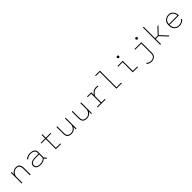

<svg xmlns="http://www.w3.org/2000/svg" viewBox="765 -3444 6281 6281"><g transform="rotate(-45 3905.0 -304.0)"><path d="M161 0V-500H195V-392Q224 -443.5 276.2 -477.8Q328.5 -512 400 -512Q490.5 -512 533.8 -456.8Q577 -401.5 577 -291.5V0H540.5V-287Q540.5 -381.5 506 -430.2Q471.5 -479 395 -479Q346.5 -479 303 -453.5Q259.5 -428 230.2 -384.5Q201 -341 195 -287.5V0Z M1309.5 9.5 1251 -67Q1235.5 -50 1207.5 -32Q1179.5 -14 1136.2 -1.5Q1093 11 1032 11Q942.5 11 887 -26.5Q831.5 -64 831.5 -146Q831.5 -200 865.2 -233.2Q899 -266.5 954.2 -281.5Q1009.5 -296.5 1073 -296.5H1239V-347Q1239 -397.5 1211.8 -426.2Q1184.5 -455 1141.5 -467.2Q1098.5 -479.5 1050.5 -479.5Q986 -479.5 938.8 -455.5Q891.5 -431.5 871 -407.5L845 -433.5Q870 -462.5 926 -487.2Q982 -512 1059.5 -512Q1112 -512 1161 -496.2Q1210 -480.5 1242 -446Q1274 -411.5 1274 -355V-94L1341 -11.5ZM1040.5 -21Q1118 -21 1169.2 -47.8Q1220.5 -74.5 1239 -105.5V-264.5H1078Q1022 -264.5 974 -254Q926 -243.5 896.5 -217.8Q867 -192 867 -146Q867 -97 890.8 -69.8Q914.5 -42.5 954 -31.8Q993.5 -21 1040.5 -21Z M1779 -32H1983V0H1745V-468H1545.5V-500H1745V-660H1779V-500H2001V-468H1779Z M2461.5 10Q2410 10 2367 -6.8Q2324 -23.5 2298.2 -65Q2272.5 -106.5 2272.5 -182V-501H2307V-193.5Q2307 -108 2342.8 -65.5Q2378.5 -23 2470.5 -23Q2529 -23 2570.2 -50.5Q2611.5 -78 2635.5 -118.2Q2659.5 -158.5 2667.5 -195.5V-501H2702V0H2667.5V-105.5Q2639.5 -52.5 2587 -21.2Q2534.5 10 2461.5 10Z M3171.5 10Q3120 10 3077 -6.8Q3034 -23.5 3008.2 -65Q2982.5 -106.5 2982.5 -182V-501H3017V-193.5Q3017 -108 3052.8 -65.5Q3088.5 -23 3180.5 -23Q3239 -23 3280.2 -50.5Q3321.5 -78 3345.5 -118.2Q3369.5 -158.5 3377.5 -195.5V-501H3412V0H3377.5V-105.5Q3349.5 -52.5 3297 -21.2Q3244.5 10 3171.5 10Z M3880.5 -32H4043V0H3681V-32H3845.5V-468H3687.5V-500H3880.5V-378.5Q3912 -434.5 3972.2 -473.2Q4032.5 -512 4111.5 -512Q4140 -512 4161.2 -507Q4182.5 -502 4192.5 -498L4177 -466Q4170.5 -470 4152 -474Q4133.5 -478 4103.5 -478Q4051.5 -478 4006.2 -454Q3961 -430 3928.2 -391.5Q3895.5 -353 3880.5 -309.5Z M4581 -32H4798V0H4546.5V-768H4362.5V-800H4581Z M5320.5 -653Q5301.5 -653 5288.5 -666.2Q5275.5 -679.5 5275.5 -698Q5275.5 -717 5288.5 -730Q5301.5 -743 5320.5 -743Q5339 -743 5352.2 -730Q5365.5 -717 5365.5 -698Q5365.5 -679.5 5352.2 -666.2Q5339 -653 5320.5 -653ZM5337.5 -32H5545V0H5302.5V-468H5096.5V-500H5337.5Z M6177.5 -653Q6158.5 -653 6145.5 -666.2Q6132.5 -679.5 6132.5 -698Q6132.5 -717 6145.5 -730Q6158.5 -743 6177.5 -743Q6196 -743 6209.2 -730Q6222.5 -717 6222.5 -698Q6222.5 -679.5 6209.2 -666.2Q6196 -653 6177.5 -653ZM6198.5 -500V3.5Q6198.5 70 6167 111.5Q6135.5 153 6087.5 172.5Q6039.5 192 5990.5 192Q5943.5 192 5908.5 180Q5873.5 168 5850.5 152Q5827.5 136 5817 123.5L5839.5 93Q5849 105.5 5869 121Q5889 136.5 5919.2 147.8Q5949.5 159 5990.5 159Q6067.5 159 6115.8 117.8Q6164 76.5 6164 -4V-468H5882.5V-500Z M6960 0 6735.5 -243H6609V0H6574V-800H6609V-275H6731.5L6943 -500H6988.5L6765 -261.5L7006 0Z M7680 -92Q7668.5 -76 7639.8 -51.5Q7611 -27 7565.5 -8Q7520 11 7458 11Q7390 11 7335.2 -18.2Q7280.5 -47.5 7248.8 -106Q7217 -164.5 7217 -252.5Q7217 -342 7251.2 -399.2Q7285.5 -456.5 7341 -484.2Q7396.5 -512 7460.5 -512Q7532.5 -512 7583.5 -477.2Q7634.5 -442.5 7661.2 -383Q7688 -323.5 7688 -249H7253Q7254 -144 7307.5 -83Q7361 -22 7458 -22Q7515 -22 7554 -38.5Q7593 -55 7616.5 -76.8Q7640 -98.5 7649 -113.5ZM7459.5 -479Q7406 -479 7361.5 -457.8Q7317 -436.5 7288.5 -392.8Q7260 -349 7254.5 -281H7649.5Q7649.5 -327.5 7629.2 -373.2Q7609 -419 7567 -449Q7525 -479 7459.5 -479Z"/></g></svg>

Font: League Mono Thin
Style: Regular
Weight: 100
Width: 6
Designer: Tyler Finck
Foundry: The League of Moveable Type / Tyler Finck
Version: Version 2.300;RELEASE